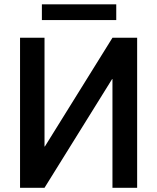

<svg xmlns="http://www.w3.org/2000/svg" viewBox="-20 -890 746 910"><path d="M630 0H513V-515L511.5 -515.5L191 0H75V-711H191V-196L192.5 -195.5L513 -711H630ZM531 -795H178.5V-869.5H531Z"/></svg>

Font: Roberto Sans Medium
Style: Regular
Weight: 500
Designer: Google (font) & Cristiano Sobral (main changes)
Version: Version 1.000;October 12, 2021;FontCreator 14.0.0.2814 64-bi